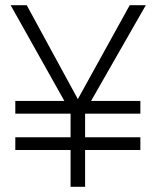

<svg xmlns="http://www.w3.org/2000/svg" viewBox="-20 -720 614 740"><path d="M39 -282H252V-191H39V-142H252V0H308V-142H521V-191H308V-282H521V-331H331L542 -700H480L280 -338L83 -700H21L228 -331H39Z"/></svg>

Font: Jost Light
Style: Regular
Weight: 300
Version: Version 3.710